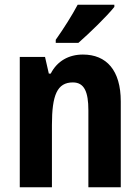

<svg xmlns="http://www.w3.org/2000/svg" viewBox="-20 -786 588 806"><path d="M460 -757V-766H306C282 -721 248 -667 214 -619V-606H309C356 -647 430 -719 460 -757ZM328 -557C269 -557 220 -530 193 -477H185L169 -547H63V0H198V-261C198 -387 220 -440 286 -440C334 -440 351 -400 351 -323V0H487V-360C487 -491 427 -557 328 -557Z"/></svg>

Font: Noto Sans Armenian Condensed
Style: Bold
Weight: 700
Width: 3
Designer: Monotype Design Team
Foundry: Monotype Imaging Inc.
Version: Version 2.008